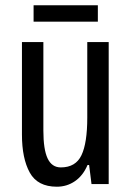

<svg xmlns="http://www.w3.org/2000/svg" viewBox="-20 -696 496 726"><path d="M391 -537V0H326L317 -72H311Q294 -32 263.5 -11Q233 10 195 10Q122 10 92.5 -43.5Q63 -97 63 -187V-537H144V-202Q144 -131 160 -97Q176 -63 210 -63Q266 -63 288 -109Q310 -155 310 -251V-537ZM350 -676V-614H107V-676Z"/></svg>

Font: Noto Sans Myanmar ExtraCondensed
Style: Regular
Weight: 400
Width: 2
Designer: Monotype Design Team
Foundry: Monotype Imaging Inc.
Version: Version 2.107; ttfautohint (v1.8.4.7-5d5b)